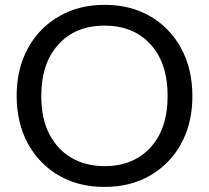

<svg xmlns="http://www.w3.org/2000/svg" viewBox="-20 -744 840 772"><path d="M400.5 7.5Q327 7.5 267.8 -14.5Q208.5 -36.5 164.2 -76Q120 -115.5 91.5 -168Q47 -251 47 -358.5Q47 -433.5 68.2 -494.8Q89.5 -556 127.2 -602Q165 -648 216 -677.5Q295.5 -724.5 400.5 -724.5Q474 -724.5 533.2 -702.2Q592.5 -680 636.8 -640.5Q681 -601 709 -548.5Q753.5 -466 753.5 -358.5Q753.5 -283 732.5 -221.8Q711.5 -160.5 673.8 -114.8Q636 -69 585 -39Q506 7.5 400.5 7.5ZM400.5 -76Q516 -76 585 -151Q654 -226 654 -358.5Q654 -490.5 585 -566Q516 -641 400.5 -641Q283.5 -641 214.8 -565.2Q146 -489.5 146 -358.5Q146 -266 178.8 -204Q211.5 -142 266.5 -110Q324 -76 400.5 -76Z"/></svg>

Font: Verano Sans
Style: Regular
Weight: 400
Designer: Lukasz Dziedzic with Adam Twardoch and Botio Nikoltchev
Foundry: tyPoland Lukasz Dziedzic
Version: Version 3.001;December 28, 2019;FontCreator 12.0.0.2547 64-b